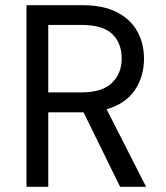

<svg xmlns="http://www.w3.org/2000/svg" viewBox="-20 -720 640 740"><path d="M82 0V-700H297Q378 -700 430.5 -673Q483 -646 509 -599.5Q535 -553 535 -494Q535 -425 499.5 -372.5Q464 -320 391 -299L543 0H443L302 -287H297H166V0ZM166 -364H294Q374 -364 411.5 -400.5Q449 -437 449 -494Q449 -554 412.5 -589Q376 -624 293 -624H166Z"/></svg>

Font: DM Mono
Style: Regular
Weight: 400
Designer: Colophon Foundry
Foundry: Colophon Foundry
Version: Version 1.000; ttfautohint (v1.8.2.53-6de2)